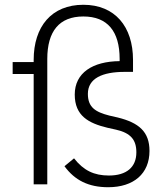

<svg xmlns="http://www.w3.org/2000/svg" viewBox="-20 -772 682 804"><path d="M606 -140C606 -220 562 -258 473 -280L438 -288C379 -303 348 -323 348 -379C348 -444 409 -471 502 -471H537V-521C537 -661 461 -752 329 -752C196 -752 121 -661 121 -521V-512H33V-462H121V0H178V-525C178 -641 228 -703 329 -703C430 -703 481 -641 481 -525V-516C368 -515 293 -467 293 -376C293 -287 351 -256 430 -237L466 -229C527 -215 551 -187 551 -134C551 -72 510 -37 436 -37C374 -37 330 -58 290 -109L250 -76C293 -17 351 12 433 12C540 12 606 -45 606 -140Z"/></svg>

Font: IBM Plex Thai Looped Light
Style: Regular
Weight: 300
Designer: Mike Abbink, Paul van der Laan, Pieter van Rosmalen, Ben Mitchell, Mark Frömberg
Foundry: Bold Monday
Version: Version 1.0